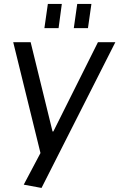

<svg xmlns="http://www.w3.org/2000/svg" viewBox="-20 -752 599 964"><path d="M99.2 175.1 202.8 -20.6 186.4 29.3 46.4 -540H133.9L243.8 -91.9H247.8L471.7 -540H559.1L188.5 191.6ZM290.4 -732.4 274.1 -610.6H202.9L220.3 -732.4ZM439 -732.4 421.6 -610.6H350.5L367.8 -732.4Z"/></svg>

Font: Pathway Extreme 8pt Thin 12pt
Style: Italic
Weight: 100
Italic angle: -8°
Version: Version 1.001;gftools[0.9.26]